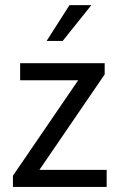

<svg xmlns="http://www.w3.org/2000/svg" viewBox="-20 -734 465 754"><path d="M59.1 -418.9V-485.8H391.1V-441.9L134.8 -66.9H398.9V0H30.8V-43.9L287.1 -418.9ZM226.1 -573.2H163.1L252.9 -713.9H338.9Z"/></svg>

Font: SourceSansPro-Regular
Style: Regular
Weight: 400
Designer: Paul D. Hunt
Foundry: Adobe Systems Incorporated
Version: Version 1.050;PS Version 1.000;hotconv 1.0.70;makeotf.lib2.5